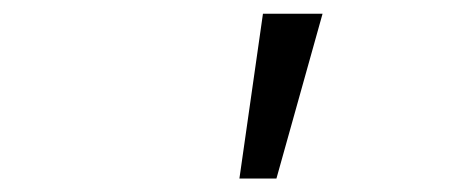

<svg xmlns="http://www.w3.org/2000/svg" viewBox="-20 -688 672 279"><path d="M327.9 -428.6 362.1 -668H448.7L381.7 -428.6Z"/></svg>

Font: Atkinson Hyperlegible Mono ExtraLight
Style: Italic
Weight: 200
Italic angle: -12°
Monospace: yes
Designer: Elliott Scott, Megan Eiswerth, Linus Boman, Theodore Petrosky, Letters from Sweden
Foundry: Applied Design Works, Letters from Sweden
Version: Version 2.001